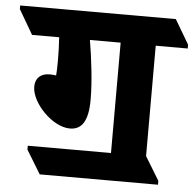

<svg xmlns="http://www.w3.org/2000/svg" viewBox="-114 -675 761 747"><g transform="rotate(5 267.0 -302.0)"><path d="M68 22H530V7L474 -85V-516H599V-531L543 -626H-65V-612L-9 -516H97C99 -485 100 -454 100 -423C100 -397 99 -377 98 -367C91 -368 82 -369 73 -369C38 -369 17 -350 17 -316C17 -254 100 -166 169 -166C215 -166 240 -200 240 -285C240 -355 229 -445 217 -516H337V-85H12V-70Z"/></g></svg>

Font: Noto Serif Devanagari SemiCondensed ExtraBold
Style: Regular
Weight: 800
Width: 4
Designer: Universal Thirst, Indian Type Foundry and the Monotype Design Team
Foundry: Monotype Imaging Inc.
Version: Version 2.004